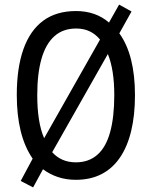

<svg xmlns="http://www.w3.org/2000/svg" viewBox="-20 -772 659 835"><path d="M567 -358Q567 -271 550.5 -202.5Q534 -134 501.5 -86.5Q469 -39 421 -14.5Q373 10 310 10Q268 10 232 -2Q196 -14 167 -36L124 43L70 15L122 -82Q87 -133 70 -202Q53 -271 53 -359Q53 -477 82 -558.5Q111 -640 168 -682Q225 -724 311 -724Q353 -724 389 -711.5Q425 -699 454 -674L498 -752L552 -722L499 -627Q533 -580 550 -512.5Q567 -445 567 -358ZM477 -358Q477 -469 449 -537L207 -110Q227 -88 252.5 -77Q278 -66 310 -66Q366 -66 403.5 -99Q441 -132 459 -197.5Q477 -263 477 -358ZM142 -358Q142 -299 149.5 -252Q157 -205 172 -171L415 -600Q395 -624 369.5 -636Q344 -648 311 -648Q254 -648 216.5 -614.5Q179 -581 160.5 -516.5Q142 -452 142 -358Z"/></svg>

Font: Noto Sans Condensed
Style: Regular
Weight: 400
Width: 3
Version: Version 2.013